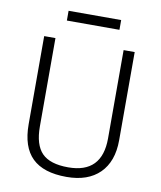

<svg xmlns="http://www.w3.org/2000/svg" viewBox="-93 -927 842 1007"><g transform="rotate(10 328.0 -423.0)"><path d="M330 7Q207 7 147 -51.5Q87 -110 87 -231V-700H147V-230Q147 -132 190 -88Q233 -44 330 -44Q510 -44 510 -230V-700H569V-231Q569 -173 553 -129Q537 -85 506 -54.5Q475 -24 431 -8.5Q387 7 330 7ZM470 -853V-801H190V-853Z"/></g></svg>

Font: Pathway Extreme 28pt ExtraLight
Style: Regular
Weight: 250
Designer: Eduardo Rodriguez Tunni
Foundry: Eduardo Rodriguez Tunni
Version: Version 1.001;gftools[0.9.26]